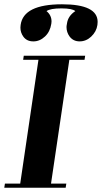

<svg xmlns="http://www.w3.org/2000/svg" viewBox="-20 -875 475 895"><path d="M0 0 2.9 -19H74.2L159.2 -596.2H87.9L90.8 -615.2H377L374 -596.2H303.2L217.8 -19H289.1L286.1 0ZM75.2 -746.1Q75.2 -753.9 76.2 -758.8Q89.4 -855 269 -855Q435.1 -855 435.1 -772.9Q435.1 -763.7 434.1 -758.8Q429.7 -727.5 404.8 -704.1Q381.3 -682.1 351.1 -682.1Q321.3 -682.1 304.2 -705.1Q290 -724.6 290 -749Q290 -754.4 292 -764.2Q296.4 -800.3 331.1 -823.2Q316.9 -835.9 266.1 -835.9Q214.4 -835.9 196.8 -823.2Q220.2 -804.2 220.2 -774.9Q220.2 -768.1 219.2 -764.2Q213.4 -727.1 189.9 -705.1Q165.5 -682.1 136.2 -682.1H134.8Q105 -682.1 88.9 -704.1Q75.2 -723.1 75.2 -746.1Z"/></svg>

Font: Hjet
Style: Italic
Weight: 400
Designer: T. Christopher White
Version: Version 1.2